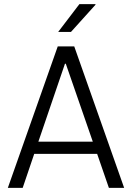

<svg xmlns="http://www.w3.org/2000/svg" viewBox="-20 -911 640 931"><path d="M18 0 260 -686H340L582 0H508L451 -165H146L90 0ZM430 -224 299 -602H295L166 -224ZM262 -756 365 -891H443V-888L324 -756Z"/></svg>

Font: Chivo Mono Medium ExtraLight
Style: Regular
Weight: 250
Monospace: yes
Version: Version 1.008